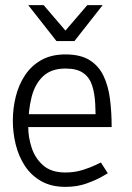

<svg xmlns="http://www.w3.org/2000/svg" viewBox="-20 -720 515 748"><path d="M235 -508V-453Q180 -453 148 -423Q116 -393 103 -341.5Q90 -290 90 -225L30 -250Q30 -298 41.5 -344Q53 -390 77.5 -427Q102 -464 141 -486Q180 -508 235 -508ZM373 -87 400 -45Q400 -45 377.5 -32Q355 -19 318 -5.5Q281 8 235 8V-48Q271 -48 302.5 -58Q334 -68 353.5 -77.5Q373 -87 373 -87ZM30 -250 90 -225Q90 -185 103.5 -144Q117 -103 148.5 -75.5Q180 -48 235 -48V8Q180 8 141 -14Q102 -36 77.5 -73Q53 -110 41.5 -156Q30 -202 30 -250ZM74 -275H405L415 -225H74ZM235 -508Q294 -508 329.5 -485.5Q365 -463 383.5 -424Q402 -385 408.5 -334Q415 -283 415 -225H353Q353 -273 351 -314.5Q349 -356 339 -387Q329 -418 304.5 -435.5Q280 -453 235 -453ZM200 -560 320 -700H380L270 -560ZM270 -560H200L90 -700H150Z"/></svg>

Font: Epunda Slab Light
Style: Regular
Weight: 300
Designer: Simon Atzbach
Foundry: typofactur
Version: Version 1.102